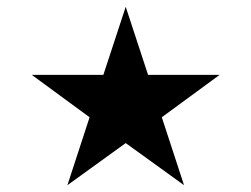

<svg xmlns="http://www.w3.org/2000/svg" viewBox="-20 -728 741 566"><path d="M73.7 -507.3H284.7L350.6 -708L416.5 -507.3H627.4L457 -382.3L522.5 -182.1L350.6 -306.2L178.7 -182.1L244.1 -382.3Z"/></svg>

Font: Vazir WOL
Style: WOL
Weight: 400
Foundry: Based on Dejavu fonts, by Saber Rastikerdar
Version: Version 26.0.0